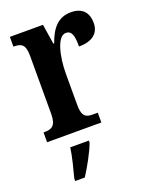

<svg xmlns="http://www.w3.org/2000/svg" viewBox="-144 -623 720 921"><g transform="rotate(-20 216.0 -163.0)"><path d="M14 0H291V-50H265C233 -50 211 -58 211 -117V-277C211 -364 233 -462 277 -462C308 -462 315 -434 315 -379C381 -379 420 -407 420 -462C420 -512 394 -547 334 -547C269 -547 233 -505 208 -434H204L188 -536H19V-486H22C58 -486 79 -477 79 -418V-122C79 -59 55 -50 18 -50H14ZM77 208V221H126C154 178 190 113 205 71V61H110C104 107 88 166 77 208Z"/></g></svg>

Font: Noto Serif Devanagari ExtraCondensed
Style: Bold
Weight: 700
Width: 2
Designer: Universal Thirst, Indian Type Foundry and the Monotype Design Team
Foundry: Monotype Imaging Inc.
Version: Version 2.004